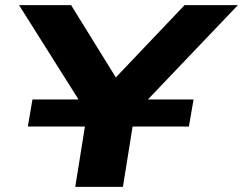

<svg xmlns="http://www.w3.org/2000/svg" viewBox="-20 -725 943 745"><path d="M272 0 330 -362 342 -248 54 -705H256L431 -422H427L696 -705H903L467 -248L515 -362L457 0ZM88 -234 106 -339H731L713 -234Z"/></svg>

Font: Nunito Sans 7pt Expanded ExtraBold
Style: Italic
Weight: 800
Width: 7
Italic angle: -9°
Designer: Vernon Adams
Foundry: Vernon Adams
Version: Version 3.101;gftools[0.9.27]